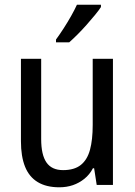

<svg xmlns="http://www.w3.org/2000/svg" viewBox="-20 -786 573 816"><path d="M460 -536V0H391L380 -71H375Q361 -44 338.5 -26Q316 -8 289.5 1Q263 10 232 10Q177 10 140.5 -12Q104 -34 86.5 -77.5Q69 -121 69 -186V-536H155V-195Q155 -128 177.5 -95.5Q200 -63 248 -63Q296 -63 323.5 -85Q351 -107 362.5 -149.5Q374 -192 374 -255V-536ZM409 -756Q400 -742 383.5 -722Q367 -702 348 -680.5Q329 -659 309.5 -639.5Q290 -620 274 -606H218V-618Q234 -640 250.5 -665.5Q267 -691 282 -717.5Q297 -744 307 -766H409Z"/></svg>

Font: Noto Sans Display SemiCondensed
Style: Regular
Weight: 400
Width: 4
Version: Version 2.003